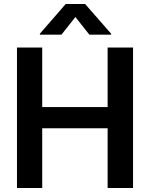

<svg xmlns="http://www.w3.org/2000/svg" viewBox="-20 -946 755 966"><path d="M65.4 -707H192.4V-407.2H521.5V-707H649.4V0H521.5V-300.8H192.4V0H65.4ZM359.4 -860.4 289.1 -771.5H180.7V-776.4L310.5 -925.8H408.2L539.1 -776.4V-771.5H429.7Z"/></svg>

Font: Pretendard Std SemiBold
Style: Regular
Weight: 600
Designer: Base glyphs from Inter by Rasmus Andersson; Hangeul glyphs from Noto Sans CJK(Source Han Sans) by Jang Soo-young and Kan
Foundry: Kil Hyung-jin
Version: Version 1.309